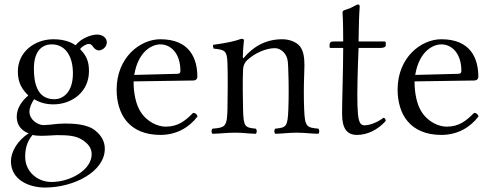

<svg xmlns="http://www.w3.org/2000/svg" viewBox="-20 -595 2203 861"><path d="M307 -266C307 -177 259 -150 224 -150C144 -150 132 -227 132 -288C132 -355 160 -396 212 -396C272 -396 307 -345 307 -266ZM126 10C136 13 152 14 164 14C194 14 221 11 234 11C282 11 314 13 342 28C379 49 391 72 391 97C391 166 297 221 211 221C147 221 93 174 93 109C93 77 98 43 126 10ZM423 -369C441 -369 459 -386 459 -405C459 -425 441 -440 415 -440C390 -440 344 -424 319 -392C308 -400 276 -419 220 -419C135 -419 60 -362 60 -274C60 -223 80 -193 107 -167C80 -144 55 -112 55 -71C55 -31 80 -7 109 3C58 34 29 87 29 128C29 211 109 246 182 246C311 246 450 175 450 72C450 41 436 14 408 -9C371 -40 304 -41 269 -41C252 -41 228 -39 205 -36C191 -35 181 -34 176 -34C148 -34 112 -59 112 -94C112 -113 122 -134 133 -150C156 -137 182 -127 219 -127C303 -127 379 -183 379 -276C379 -321 367 -346 339 -375C346 -385 366 -398 378 -398C385 -398 391 -395 397 -386C401 -378 413 -369 423 -369Z M582 -259C600 -367 663 -396 699 -396C745 -396 789 -357 789 -277C789 -268 785 -264.3 775 -264ZM846 -89C811 -53 778 -27 723 -27C689 -27 639 -47 609 -96C590 -127 579 -175 579 -230L847 -234C858 -234.2 865 -241 865 -251C865 -331 832 -419 699 -419C608.9 -419 503 -338 503 -193C503 -140 517 -87 548 -51C580 -13 630 10 699 10C771 10 828 -23 866 -73C863 -83 857 -88 846 -89Z M1078 -341C1075 -337 1069 -328 1069 -341C1069 -370 1074 -414 1074 -414C1074 -419 1070 -421 1062 -421C1035 -411 1002 -403 936 -394C934 -388 936 -383 938 -377C989 -372 998 -367.5 1000 -312C1001.9 -260.6 1001.3 -153 1000 -104C998 -26 990 -23 933 -18C927 -12 927 -1 933 5C972 4 995 0 1036 0C1073 0 1087 4 1127 5C1133 -1 1133 -12 1127 -18C1078 -23 1072 -26 1070 -104C1068.8 -150.7 1067.6 -235.5 1070 -283C1071 -303 1078 -314 1086 -323C1122 -358 1175 -379 1212 -379C1231 -379 1252 -367 1263 -345C1273 -326 1271.8 -300 1273 -271C1275 -221.1 1275 -154.1 1273 -104C1269.9 -26.1 1264 -23 1214 -18C1209 -12 1209 -1 1214 5C1254 4 1272 0 1310 0C1349 0 1367 4 1408 5C1413 -1 1413 -12 1408 -18C1355 -23 1347.2 -26.1 1344 -104C1342 -153.5 1342 -208 1344 -258C1344.6 -273 1345.2 -287.5 1345.2 -301.3C1345.2 -335.2 1341.6 -364.7 1326 -386C1310 -407 1278 -419 1245 -419C1198 -419 1136 -406 1078 -341Z M1475 -409C1462 -409 1458 -403 1458 -395V-386C1458 -381 1459 -380 1463 -380H1519C1519 -285 1514 -145 1514 -85C1514 -17 1537 10 1581 10C1625 10 1673 -11 1710 -53C1708 -63 1706.5 -65 1700 -67C1675 -48 1640 -33 1615 -33C1589 -33 1585.4 -62 1583 -121C1581 -171 1584 -291 1588 -380H1687C1697 -380 1710 -383 1710 -392V-403C1710 -407 1708 -409 1703 -409H1588L1589 -466C1590.1 -528 1593 -566 1593 -566C1593 -572 1590 -575 1586 -575C1579 -575 1564 -564 1549 -558C1533 -551 1516 -550 1516 -540C1516 -529 1519 -515 1519 -409Z M1842 -259C1860 -367 1923 -396 1959 -396C2005 -396 2049 -357 2049 -277C2049 -268 2045 -264.3 2035 -264ZM2106 -89C2071 -53 2038 -27 1983 -27C1949 -27 1899 -47 1869 -96C1850 -127 1839 -175 1839 -230L2107 -234C2118 -234.2 2125 -241 2125 -251C2125 -331 2092 -419 1959 -419C1868.9 -419 1763 -338 1763 -193C1763 -140 1777 -87 1808 -51C1840 -13 1890 10 1959 10C2031 10 2088 -23 2126 -73C2123 -83 2117 -88 2106 -89Z"/></svg>

Font: Libertinus Serif Display
Style: Regular
Weight: 400
Designer: Philipp H. Poll
Foundry: Khaled Hosny
Version: Version 6.1